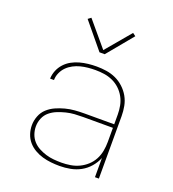

<svg xmlns="http://www.w3.org/2000/svg" viewBox="-137 -855 874 969"><g transform="rotate(20 300.0 -371.0)"><path d="M292 8Q269 8 245.5 5.5Q222 3 199.5 -3.5Q177 -10 156.5 -22Q136 -34 121 -51.5Q106 -69 98.5 -91.5Q91 -114 91 -138Q91 -163 100.5 -187.5Q110 -212 128.5 -229Q147 -246 170.5 -256.5Q194 -267 219 -273.5Q244 -280 269.5 -282Q295 -284 320 -284H480V-336Q480 -360 475.5 -383.5Q471 -407 459.5 -428Q448 -449 430.5 -465.5Q413 -482 391 -492Q369 -502 345.5 -505.5Q322 -509 298 -509Q278 -509 258 -507Q238 -505 218.5 -500Q199 -495 181 -485.5Q163 -476 149 -462Q135 -448 126.5 -429Q118 -410 118 -390H97Q98 -413 106.5 -434Q115 -455 130.5 -472Q146 -489 166 -500Q186 -511 208 -517Q230 -523 252.5 -525.5Q275 -528 298 -528Q324 -528 350.5 -524Q377 -520 401 -509Q425 -498 445 -479.5Q465 -461 478 -438Q491 -415 496 -388.5Q501 -362 501 -336V0H480V-103Q469 -76 449.5 -53.5Q430 -31 404.5 -17Q379 -3 350 2.5Q321 8 292 8ZM295 -11Q319 -11 343.5 -15Q368 -19 390 -29.5Q412 -40 430 -56.5Q448 -73 459.5 -94.5Q471 -116 475.5 -140.5Q480 -165 480 -189V-265H320Q297 -265 274.5 -263.5Q252 -262 230 -256.5Q208 -251 186.5 -242.5Q165 -234 147.5 -219.5Q130 -205 121 -183.5Q112 -162 112 -139Q112 -118 119 -98Q126 -78 140 -62.5Q154 -47 173 -37Q192 -27 212 -21Q232 -15 253 -13Q274 -11 295 -11ZM286 -600 172 -738 188 -750 300 -617 412 -750 428 -738 314 -600Z"/></g></svg>

Font: Iosevka Thin Extended
Style: Regular
Weight: 100
Width: 7
Monospace: yes
Designer: Belleve Invis
Foundry: Belleve Invis
Version: Version 32.5.0; ttfautohint (v1.8.4)